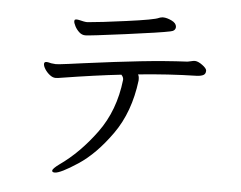

<svg xmlns="http://www.w3.org/2000/svg" viewBox="-52 -769 1105 879"><g transform="rotate(5 500.0 -329.5)"><path d="M725 -667Q725 -648 701 -644Q660 -635 497 -613.5Q334 -592 315 -592Q299 -592 286.5 -603.5Q274 -615 266.5 -629.5Q259 -644 259 -652Q259 -659 263 -660Q265 -661 269 -661Q275 -661 285.5 -658.5Q296 -656 301 -655Q311 -653 318 -653L329 -654Q371 -657 497.5 -674Q624 -691 644 -701Q647 -703 660 -705H663Q680 -705 702 -694.5Q724 -684 725 -667ZM143 -454Q145 -455 151 -455Q155 -455 171 -451Q185 -449 191 -449L208 -450Q237 -453 316 -464Q466 -484 577.5 -496Q689 -508 792 -513Q799 -514 808.5 -516.5Q818 -519 824 -519H827Q841 -518 860 -504Q879 -490 880 -480V-478Q880 -464 869.5 -458.5Q859 -453 840 -452Q708 -449 571 -435Q576 -427 576 -414V-407Q558 -261 486 -159.5Q414 -58 335 -6Q256 46 230 46Q222 46 219 42Q218 41 218 38Q218 29 248 7Q338 -56 413.5 -159Q489 -262 505 -404V-406Q505 -417 495 -427Q378 -414 222 -389Q207 -386 196 -386Q183 -386 169.5 -396.5Q156 -407 147 -421Q138 -435 138 -445Q138 -452 143 -454Z"/></g></svg>

Font: Iansui 0.93
Style: Regular
Weight: 400
Designer: But Ko / Fontworks Inc.
Foundry: zi-hi.com / Fontworks Inc.
Version: Version 0.931